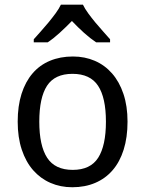

<svg xmlns="http://www.w3.org/2000/svg" viewBox="-20 -786 617 816"><path d="M522 -269Q522 -202.1 505.6 -150.1Q489.3 -98.1 458.7 -62.7Q428.2 -27.3 384.8 -8.8Q341.3 9.8 287.1 9.8Q236.8 9.8 194.3 -8.8Q151.9 -27.3 120.8 -62.7Q89.8 -98.1 72.5 -150.1Q55.2 -202.1 55.2 -269Q55.2 -335.4 71.5 -387Q87.9 -438.5 118.2 -473.9Q148.4 -509.3 192.1 -527.6Q235.8 -545.9 290 -545.9Q340.3 -545.9 382.8 -527.6Q425.3 -509.3 456.3 -473.9Q487.3 -438.5 504.6 -387Q522 -335.4 522 -269ZM147 -269Q147 -167 180.4 -115.5Q213.9 -64 289.1 -64Q364.3 -64 397.2 -115.5Q430.2 -167 430.2 -269Q430.2 -371.1 396.7 -421.6Q363.3 -472.2 288.1 -472.2Q212.9 -472.2 179.9 -421.6Q147 -371.1 147 -269ZM447.8 -606H388.7Q363.8 -622.6 337.4 -646.2Q311 -669.9 285.6 -696.8Q259.3 -669.9 233.4 -646.2Q207.5 -622.6 182.6 -606H123.5V-619.1Q136.2 -633.3 152.8 -651.9Q169.4 -670.4 185.8 -690.2Q202.1 -710 216.6 -729.7Q231 -749.5 238.8 -766.1H332.5Q340.3 -749.5 354.7 -729.7Q369.1 -710 385.5 -690.2Q401.9 -670.4 418.7 -651.9Q435.5 -633.3 447.8 -619.1Z"/></svg>

Font: Puppies Kittens
Style: Regular
Weight: 400
Foundry: Ascender Corporation and Peter Mawhorter
Version: Version 0.1